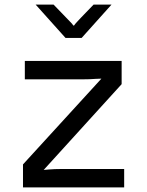

<svg xmlns="http://www.w3.org/2000/svg" viewBox="-20 -815 640 835"><path d="M88 -550H509V-449L170 -76Q181 -77 194 -78Q205 -79 218 -79.5Q231 -80 245 -80H520V0H80V-100L421 -473Q409 -472 395 -472Q384 -471 369.5 -470.5Q355 -470 341 -470H88ZM135 -795H213L269 -737Q278 -728 283.5 -722Q289 -716 293 -712Q297 -707 299 -704H302Q304 -707 308 -712Q312 -716 317.5 -722.5Q323 -729 332 -738L387 -795H465L335 -650H265Z"/></svg>

Font: JetBrainsMono NF
Style: Regular
Weight: 400
Monospace: yes
Designer: Philipp Nurullin, Konstantin Bulenkov
Foundry: JetBrains
Version: Version 1.0.2; ttfautohint (v1.8.3)